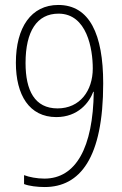

<svg xmlns="http://www.w3.org/2000/svg" viewBox="-20 -744 492 774"><path d="M396 -408C396 -606 341 -724 215 -724C106 -724 44 -634 44 -491C44 -361 98 -272 207 -272C295 -272 340 -331 356 -374H358C355 -149 286 -24 159 -24C129 -24 98 -30 77 -38V-2C97 6 131 10 160 10C302 10 396 -106 396 -408ZM216 -689C331 -689 354 -546 354 -468C354 -378 302 -307 212 -307C120 -307 83 -379 83 -490C83 -618 129 -689 216 -689Z"/></svg>

Font: Noto Sans Hebrew Condensed ExtraLight
Style: Regular
Weight: 200
Width: 3
Designer: Monotype Design Team
Foundry: Monotype Imaging Inc.
Version: Version 2.004